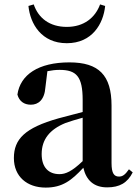

<svg xmlns="http://www.w3.org/2000/svg" viewBox="-20 -835 625 871"><path d="M109 -808C117 -727 168 -639 283 -639C398 -639 449 -727 457 -808L434 -815C412 -755 361 -713 283 -713C205 -713 154 -753 133 -815ZM466 15C522 15 558 -5 582 -53L565 -67C547 -41 535 -34 520 -34C498 -34 486 -48 486 -95V-356C486 -494 428 -552 295 -552C154 -552 72 -496 59 -406C67 -376 89 -360 120 -360C154 -360 182 -382 186 -439L195 -512C215 -516 232 -518 250 -518C327 -518 355 -488 355 -381V-327L245 -298C93 -255 43 -204 43 -118C43 -34 103 16 187 16C263 16 304 -16 358 -74C371 -18 405 15 466 15ZM355 -104C306 -57 277 -45 250 -45C201 -45 169 -75 169 -136C169 -203 206 -248 277 -277C297 -284 325 -293 355 -301Z"/></svg>

Font: Noto Serif KR
Style: Bold
Weight: 700
Designer: Ryoko NISHIZUKA 西塚涼子 (kana & ideographs); Frank Grießhammer (Latin, Greek & Cyrillic); Wenlong ZHANG 张文龙 (bopomofo); San
Foundry: Adobe
Version: Version 2.001;hotconv 1.1.0;makeotfexe 2.6.0